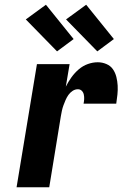

<svg xmlns="http://www.w3.org/2000/svg" viewBox="-20 -791 540 811"><path d="M50 0 136 -520H274L258 -425Q268 -445 281.5 -464Q295 -483 312.5 -498Q330 -513 351 -520.5Q372 -528 393 -528Q412 -528 429.5 -520.5Q447 -513 457 -498.5Q467 -484 471.5 -466Q476 -448 477 -429.5Q478 -411 476 -391.5Q474 -372 471 -353H333Q335 -363 335.5 -372.5Q336 -382 334 -391.5Q332 -401 325.5 -407.5Q319 -414 309 -414Q297 -414 286.5 -407Q276 -400 269 -390Q262 -380 257 -368.5Q252 -357 248 -346Q244 -335 241.5 -323.5Q239 -312 237 -300L188 0ZM391 -574 259 -709 344 -771 461 -626ZM221 -574 89 -709 174 -771 291 -626Z"/></svg>

Font: Iosevka Term Curly Hv Obl
Style: Regular
Weight: 900
Italic angle: -9°
Designer: Belleve Invis
Foundry: Belleve Invis
Version: Version 32.3.0